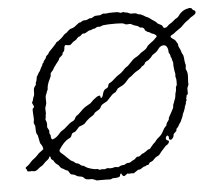

<svg xmlns="http://www.w3.org/2000/svg" viewBox="-54 -827 1044 902"><g transform="rotate(-5 468.0 -376.0)"><path d="M608.4 -38.1Q605 -38.1 600.1 -33.2H597.2Q592.8 -33.2 584 -26.9Q575.2 -20.5 571.3 -20H564.9Q543 -5.4 542 -4.9L533.7 -5.9L519 -4.9L513.2 -6.8Q512.2 -6.8 503.9 0Q495.6 6.8 491.2 2.4Q486.8 -2 486.3 -3.9Q485.8 -5.9 484.4 -7.8Q482.9 -9.8 481.4 -9.3Q479 -8.3 477.5 -1.5Q476.6 5.4 470.2 6.8Q462.9 9.8 440.9 9.8L434.1 13.2Q434.1 14.2 420.9 13.7Q407.7 13.2 407.2 13.2H366.2Q358.4 9.3 345.2 4.9H331.1Q314.5 4.9 309.1 -2.4Q303.7 -9.8 293.5 -11.2Q278.8 -12.7 272.5 -17.6Q266.1 -22.5 258.3 -23.9Q251 -24.9 248 -25.9Q245.1 -28.3 241.2 -35.2Q237.3 -42 234.9 -44.9Q229.5 -44.9 222.2 -49.8Q213.9 -54.7 212.9 -55.7Q211.9 -56.6 209 -57.1Q206.1 -58.1 205.1 -60.1Q202.1 -61 199.2 -65.9Q196.3 -71.3 194.3 -73.2Q192.4 -75.2 189 -77.1Q176.8 -85.4 171.9 -97.2Q169.9 -99.1 166.5 -101.6Q163.1 -104 161.1 -106Q160.2 -116.7 157.2 -118.2Q153.8 -118.2 152.3 -113.3Q150.4 -106.9 142.6 -101.6Q134.3 -96.2 126.5 -87.4Q118.7 -78.6 113.3 -76.2Q107.4 -73.7 98.1 -65.4Q89.4 -57.1 79.1 -55.2L65.9 -57.1Q64 -57.1 59.1 -56.6Q43 -55.2 44.4 -62.5Q44.9 -64.9 41.5 -67.9Q38.1 -71.3 38.6 -74.2Q39.1 -77.1 43.9 -80.1Q48.8 -83 51.3 -85.4Q53.7 -87.9 58.6 -92.3Q63 -96.7 66.9 -101.6Q72.3 -107.9 80.6 -113.3Q88.9 -119.1 98.1 -128.9Q106.9 -139.2 114.7 -144Q122.6 -148.9 129.9 -155.8L127.9 -159.2Q127.9 -168 122.1 -175.8Q116.2 -183.6 116.2 -184.6Q116.2 -186 108.9 -221.2L103 -231.9Q101.1 -238.8 101.1 -251.5Q101.1 -264.2 100.6 -267.1Q100.1 -270 95.2 -279.8V-286.1L97.2 -297.9L95.2 -334V-346.2Q95.2 -348.1 100.1 -352.5Q105 -356.9 100.1 -365.2Q95.2 -374 95.2 -377Q101.1 -388.7 101.6 -393.6Q102.1 -398.9 104 -401.9Q106 -405.3 107.4 -410.2Q108.9 -415 108.9 -426.8Q108.9 -438.5 109.9 -442.4Q111.3 -447.3 115.2 -452.1Q119.1 -457 120.1 -459Q121.1 -460.9 120.6 -464.4Q120.1 -467.8 121.1 -469.2L125 -479Q126 -481 126.5 -487.3Q127 -493.2 127.9 -496.1Q128.9 -499 130.9 -501Q132.8 -502.9 133.3 -504.4Q133.8 -505.9 136.7 -511.2Q139.6 -516.6 142.6 -519.5Q145.5 -522.5 147.5 -528.3Q149.9 -535.2 158.2 -547.9Q159.2 -555.7 162.1 -557.6Q165 -560.1 166 -561Q166 -565.9 168 -567.9Q168.9 -569.8 172.9 -573.7Q176.8 -577.6 178.2 -582.5Q179.7 -589.8 185.1 -593.3Q190.4 -596.2 192.4 -601.1Q193.8 -606 202.6 -614.3Q210.9 -622.1 216.8 -628.9L231 -645Q232.9 -647.9 233.9 -649.9Q236.3 -651.9 241.2 -653.8Q246.1 -655.8 247.1 -658.2Q251 -660.2 255.4 -664.6Q259.8 -668.9 262.2 -670.4Q265.6 -672.9 269 -677.7Q272.9 -682.6 277.3 -685.5Q287.6 -690.9 292 -696.8Q296.9 -702.1 305.2 -707Q319.8 -709.5 331.5 -719.7Q347.2 -732.9 351.1 -732.9H355Q356.9 -733.9 359.9 -736.3Q365.7 -741.2 373 -741.2H380.9Q383.8 -741.2 390.6 -744.6Q397.5 -748 399.4 -748.5Q400.9 -749 403.8 -748.5Q406.2 -748 409.2 -749Q412.1 -750 418 -753.9Q423.8 -757.8 428.2 -757.8L450.2 -758.8L463.9 -765.1Q477.5 -763.2 482.9 -764.6Q487.8 -766.1 507.8 -766.1H528.8Q536.1 -766.1 545.9 -761.2L561 -764.2L565.9 -761.2Q578.1 -761.2 590.8 -753.9Q594.7 -752.9 603.5 -753.4Q617.2 -754.4 623 -750Q628.4 -746.1 638.2 -746.1L650.9 -740.2Q652.3 -740.2 656.2 -737.3Q661.1 -732.9 668.5 -730.5Q675.8 -728.5 690.9 -715.8Q709.5 -705.1 715.8 -695.8Q718.8 -693.8 725.6 -690.9Q732.4 -688 733.9 -686.5Q735.8 -685.1 738.8 -678.7Q742.2 -671.4 749 -672.9Q755.9 -674.8 758.3 -677.2Q760.7 -680.2 763.7 -682.6Q766.6 -685.1 769.5 -687.5Q772 -689.9 777.8 -692.9Q783.7 -695.8 785.2 -698.2Q788.1 -699.2 792.5 -704.1Q796.9 -709 810.1 -715.8Q814.9 -719.7 819.8 -726.6Q836.4 -750.5 870.1 -755.9Q878.4 -755.9 881.8 -751.5Q884.8 -747.1 886.2 -745.1Q887.7 -743.2 892.1 -743.2Q907.7 -730.5 879.9 -715.3Q870.6 -710.9 867.7 -707Q864.3 -703.1 854.5 -696.8Q844.7 -690.4 836.9 -682.1Q829.1 -673.8 824.7 -669.9Q820.3 -666 807.6 -657.7Q794.9 -649.4 791 -645.5Q787.1 -641.6 777.8 -637.2Q768.6 -632.3 770.5 -627.9Q772 -624 780.8 -618.2Q790 -612.3 791 -610.4Q792 -608.4 797.9 -599.6Q803.7 -591.3 802.7 -586.9Q802.2 -582 804.7 -578.1Q807.1 -574.7 811 -564.9Q814.9 -555.2 814.9 -552.7Q814.9 -549.8 819.3 -543.5Q823.7 -537.1 824.7 -524.4Q825.7 -508.8 827.6 -500L830.1 -490.2L828.1 -472.2Q833 -462.4 835 -452.6Q836.9 -442.9 834 -407.2L835 -398.9L828.1 -381.8V-357.9Q828.1 -352.1 820.8 -347.2Q820.8 -343.3 820.8 -339.8L817.9 -335L819.8 -326.7Q819.8 -325.2 817.9 -322.3Q814.9 -318.4 814.9 -314V-310.1Q812.5 -302.7 808.1 -293.9V-290L803.2 -276.9Q803.2 -274.9 801.8 -273.9L794.9 -257.8V-254.4L791 -245.1Q789.1 -242.2 786.6 -235.4Q784.2 -228 780.3 -223.1Q776.4 -218.8 775.4 -215.8Q773.9 -212.9 772.9 -211.9Q772 -210.9 770 -206.5Q767.6 -202.1 763.7 -199.2Q759.8 -196.3 759.8 -191.9Q759.8 -187 758.3 -185.1Q756.8 -183.1 751.5 -178.7Q744.1 -172.9 744.1 -167.5V-164.1Q741.2 -154.3 733.9 -148.9Q731.9 -146 726.6 -147Q721.2 -147.9 721.2 -154.3V-162.1Q714.8 -173.8 709 -162.6Q703.1 -151.4 711.9 -146Q712.9 -145 714.8 -145Q716.8 -145 719.2 -142.6Q721.7 -140.1 717.8 -132.8Q713.9 -125.5 704.1 -121.1Q699.7 -116.7 691.9 -107.9Q684.1 -99.1 681.2 -96.2Q678.7 -93.8 674.8 -87.9Q670.9 -82 668.5 -80.1Q666 -78.1 663.1 -76.7Q660.2 -75.2 656.7 -73.7Q650.9 -71.3 643.6 -63Q636.2 -54.7 630.9 -52.7Q625 -50.8 623 -49.8Q621.1 -48.8 618.7 -44.4Q616.2 -40 612.8 -38.1ZM413.6 -698.2 397.5 -691.9H392.1Q386.2 -688 380.4 -685.1Q375 -682.1 372.6 -680.7Q370.1 -679.2 364.3 -679.7Q358.4 -680.2 353 -673.8Q347.2 -667 342.8 -667Q338.4 -667 332.5 -659.7Q327.1 -652.3 320.3 -649.4Q311.5 -646 305.2 -637.7Q298.8 -629.4 287.1 -631.3Q275.9 -633.8 273.9 -632.8Q269 -627.9 269 -621.6Q269 -605 258.8 -598.1Q257.8 -595.7 257.8 -592.8Q257.8 -587.9 249.5 -582Q241.2 -576.2 239.7 -571.8Q238.8 -566.9 236.3 -564Q233.9 -561 223.1 -546.9Q212.4 -532.7 210.9 -529.8Q210 -526.9 208.5 -524.4Q205.6 -519.5 199.2 -513.2Q192.9 -506.8 193.8 -500.5Q194.8 -494.1 188 -481.4Q173.8 -454.6 173.8 -432.6L168.9 -421.9Q168.9 -418.9 164.6 -410.2Q160.2 -401.4 161.1 -386.7Q162.1 -372.1 161.1 -366.2L154.8 -346.2L155.8 -319.8L153.8 -314V-307.6Q153.8 -303.2 150.9 -293L155.8 -279.8Q157.7 -272.5 155.8 -255.9L164.1 -240.2V-225.1L168.9 -217.8V-213.4Q168.9 -210 169.4 -208.5Q169.9 -207 170.9 -202.1Q171.9 -197.3 175.8 -196.8Q193.8 -200.7 211.9 -223.1Q219.2 -231.9 226.1 -234.9Q232.9 -237.8 249 -252.9Q265.1 -268.1 274.4 -272Q283.7 -275.9 287.1 -280.8Q290 -286.1 292 -289.6Q293.9 -293 295.9 -295.9Q307.1 -301.8 321.8 -317.4Q336.4 -333 352.5 -341.3Q368.7 -349.1 373 -355Q377.9 -360.8 382.8 -364.7Q387.7 -368.7 398.4 -376.5Q409.2 -384.3 417 -381.8Q417 -380.9 418 -374Q418.9 -367.2 425.8 -375Q427.7 -376 431.6 -391.1Q435.5 -406.2 444.8 -411.1Q453.6 -415.5 456.1 -418Q458 -420.9 459 -426.3Q460 -431.6 463.9 -436Q465.8 -437 471.7 -439.9Q477.5 -442.9 491.2 -455.6Q505.4 -468.8 514.6 -473.6Q523.9 -478.5 535.2 -490.7Q545.9 -502.9 552.2 -505.9Q558.6 -508.8 572.8 -524.4Q586.4 -540 597.7 -545.9Q608.9 -551.8 610.8 -554.2Q614.3 -555.2 618.2 -559.6Q622.1 -564 624.5 -565.4Q627 -566.9 635.7 -572.3Q649.4 -580.6 652.8 -585.4Q655.8 -590.3 661.1 -597.2L676.8 -609.9Q690.4 -618.2 705.1 -634.8Q707 -639.6 700.2 -644.5Q693.4 -649.4 691.9 -649.4Q679.7 -652.3 672.9 -659.2L666 -660.2Q656.2 -667 652.8 -669.9Q652.8 -676.3 647.9 -680.2Q643.1 -684.1 638.2 -684.1Q632.8 -684.1 630.9 -685.1Q628.9 -686 627.4 -687.5Q626 -689 623.5 -690.9Q621.1 -692.9 612.8 -694.8Q605 -697.3 602.5 -698.2Q600.1 -699.2 595.7 -701.7Q591.8 -704.1 588.9 -705.1Q585.9 -706.1 577.1 -705.1Q564.9 -703.6 559.1 -708.5Q552.7 -712.9 520.5 -712.9Q488.3 -712.9 485.4 -712.4Q482.4 -711.9 471.7 -711.4Q456.5 -710.9 452.6 -708Q448.2 -705.1 443.4 -705.1H431.2L418.9 -698.2ZM754.9 -556.2V-560.1Q754.9 -574.2 748.5 -584Q742.2 -593.8 729.5 -591.3Q716.8 -588.9 708.5 -576.7Q699.7 -564 688.5 -557.6Q677.2 -551.3 673.8 -544.9Q670.4 -539.1 655.8 -527.8Q642.6 -522 640.6 -518.6Q639.2 -515.1 638.2 -513.2Q635.3 -506.8 623 -501Q620.1 -495.1 611.8 -490.2Q608.9 -487.3 598.6 -481.9Q588.4 -476.6 578.1 -466.8L569.8 -460Q568.8 -459 565.9 -457.5Q558.1 -453.6 545.9 -438.5Q533.2 -423.3 520 -418Q507.3 -412.1 502.9 -409.2Q494.1 -396 491.7 -393.6Q489.3 -391.1 481.9 -387.7Q474.6 -384.3 462.4 -370.1Q450.2 -356 445.3 -352.5Q440.4 -349.1 432.1 -345.2Q418 -338.4 415 -329.1Q412.1 -320.3 398.9 -313.5Q385.7 -306.6 382.8 -301.3Q378.9 -293.9 368.7 -288.6Q358.4 -283.2 350.1 -274.9Q345.7 -272.5 332 -256.8Q326.2 -252.4 307.1 -246.1Q302.7 -243.2 296.9 -235.4Q287.6 -223.6 280.8 -221.7Q273.9 -219.7 271.5 -217.8Q269 -215.8 266.1 -207Q263.2 -198.2 253.4 -194.3Q229.5 -183.6 205.1 -145Q201.2 -137.7 211.9 -128.9Q222.7 -120.1 236.3 -106.4Q250 -92.8 252.9 -90.8Q255.9 -88.9 259.3 -87.4Q262.7 -85.9 264.6 -85Q266.6 -84 268.1 -82.5Q270 -81.1 271.5 -79.1Q273.9 -75.7 281.2 -74.7Q288.1 -73.7 293.9 -68.4Q299.8 -63 302.7 -62Q305.7 -61 308.1 -61Q313 -61 319.8 -54.2Q336.9 -44.4 363.8 -40H375L383.8 -35.2L395 -37.1L409.2 -36.1Q420.4 -41 424.8 -39.6Q428.7 -38.1 436.5 -38.1Q444.3 -38.1 458 -42L472.2 -40Q487.3 -47.9 493.2 -47.9H501Q502.9 -48.8 507.3 -51.8Q514.2 -56.6 521 -55.7Q527.3 -55.2 533.7 -59.6Q540 -64 541.5 -64.9Q543 -65.9 546.4 -66.9Q549.8 -67.4 556.6 -74.2Q563.5 -81.1 564.9 -81.1H569.8Q576.2 -81.1 583 -87.4Q589.8 -93.8 592.3 -93.8Q594.7 -94.2 597.7 -95.7Q600.6 -97.2 608.9 -103Q616.2 -108.9 619.1 -110.4Q622.1 -111.8 624.5 -111.8Q627 -111.8 628.9 -113.8Q630.9 -116.2 638.7 -126Q646.5 -135.7 651.4 -139.2Q655.8 -142.6 660.2 -149.4Q664.6 -155.8 676.3 -165Q688 -174.3 694.8 -188Q703.1 -205.1 709.5 -210Q715.8 -215.3 715.8 -220.7Q715.8 -226.1 721.7 -232.4Q729.5 -241.2 729 -246.6V-250Q735.8 -263.2 745.1 -279.3Q754.9 -295.4 754.4 -302.2Q753.9 -309.1 756.8 -314Q759.8 -319.3 760.7 -324.2Q762.2 -329.6 765.1 -335.9Q768.1 -342.8 768.6 -350.6Q769 -358.4 770 -361.8Q771 -364.3 772.5 -369.1Q774.9 -377 774.9 -391.1L779.8 -400.9Q781.7 -433.1 776.9 -438Q776.9 -440.4 777.3 -448.2Q777.8 -456.1 776.4 -460.4Q774.9 -464.8 774.9 -465.8L772 -492.2V-507.8L768.1 -520Q767.1 -521 767.1 -523.9V-527.8Q762.2 -532.7 762.2 -539.1Q762.2 -545.4 754.9 -556.2Z"/></g></svg>

Font: AntiqueNobleLightItalic
Style: LightItalic
Weight: 400
Version: Version 001.000